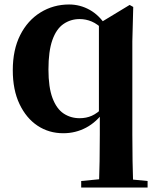

<svg xmlns="http://www.w3.org/2000/svg" viewBox="-20 -577 688 856"><path d="M342 259V230L445 220H535L638 230V259ZM262 17Q198 17 147.5 -16.5Q97 -50 67 -113Q37 -176 37 -264Q37 -355 70 -420.5Q103 -486 160.5 -521.5Q218 -557 288 -557Q337 -557 380 -533Q423 -509 454 -460L459 -457L442 -443Q415 -470 389 -481Q363 -492 335 -492Q295 -492 263 -470Q231 -448 213.5 -398.5Q196 -349 196 -267Q196 -188 214 -140Q232 -92 263.5 -71Q295 -50 335 -50Q365 -50 389.5 -61Q414 -72 440 -98L454 -84H447Q411 -33 364 -8Q317 17 262 17ZM421 259Q423 201 424 141.5Q425 82 425 23V-66L421 -79V-469V-472L558 -555L574 -546L570 -393V23Q570 82 571 141.5Q572 201 574 259Z"/></svg>

Font: Noto Serif TC ExtraLight ExtraBold
Style: Regular
Weight: 800
Version: Version 2.002-H1;hotconv 1.1.0;makeotfexe 2.6.0